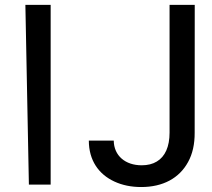

<svg xmlns="http://www.w3.org/2000/svg" viewBox="-20 -747 856 777"><path d="M82.7 -727.3 96.9 0H185V-727.3ZM666.2 -210.2C666.2 -153.1 648.1 -113.3 614.7 -93.4C598 -83.1 577.4 -78.1 553.3 -78.1C487.2 -78.1 441.1 -116.8 440.3 -177.9H339.5C339.5 -98.7 378.9 -41.9 442.8 -12.4C474.8 2.5 511 9.9 551.5 9.9C639.2 9.9 705.3 -25.6 741.1 -91.3C759.2 -123.9 768.1 -163.7 767.8 -210.2L768.1 -727.3H666.2Z"/></svg>

Font: Inter 465
Style: Regular
Weight: 400
Designer: Rasmus Andersson
Foundry: rsms
Version: Version 3.019;Glyphs 3.1.2 (3151)